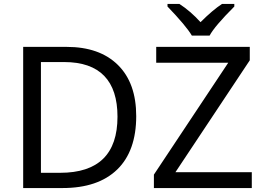

<svg xmlns="http://www.w3.org/2000/svg" viewBox="-20 -951 1332 971"><path d="M827.1 -918C889.6 -853 930.7 -804.2 950.2 -771H1040C1056.6 -802.2 1098.1 -851.1 1165 -918V-931.2H1103C1071.3 -910.6 1035.2 -879.9 994.1 -838.9C960 -876.5 924.3 -907.2 887.2 -931.2H827.1ZM668.9 -363.8C668.9 -475.1 638.2 -561.5 576.2 -622.6C514.2 -683.6 427.7 -713.9 316.9 -713.9H97.2V0H295.9C416 0 508.3 -31.2 572.8 -93.8C636.7 -155.8 668.9 -246.1 668.9 -363.8ZM1253.4 -80.1H867.2L1243.2 -646V-713.9H770V-633.8H1134.3L758.3 -67.9V0H1253.4ZM574.2 -360.8C574.2 -171.9 477.5 -77.1 284.2 -77.1H187V-637.2H304.2C485.4 -637.2 574.2 -542.5 574.2 -360.8Z"/></svg>

Font: Noto Reveo Sans
Style: Regular
Weight: 400
Designer: Monotype Design team
Foundry: Monotype Imaging Inc.
Version: Version 1.04